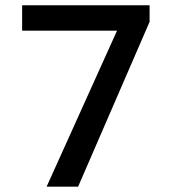

<svg xmlns="http://www.w3.org/2000/svg" viewBox="-20 -700 640 720"><path d="M154.8 0 418.9 -585H63V-680.2H541V-618.2L272.9 0Z"/></svg>

Font: TASA Orbiter Text Medium
Style: Regular
Weight: 500
Designer: Weizhong Zhang
Version: Version 1.000;Glyphs 3.1.2 (3151)